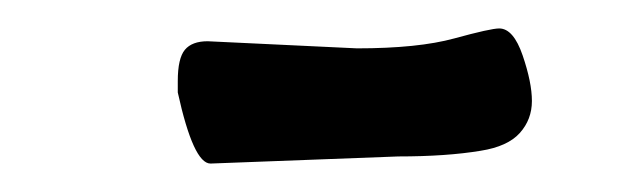

<svg xmlns="http://www.w3.org/2000/svg" viewBox="-20 -710 440 135"><path d="M231 -676Q274 -676 299.5 -683Q325 -690 331 -690Q341 -690 347.5 -671Q354 -652 354 -639Q354 -626 345.5 -616.5Q337 -607 318 -604Q294 -600 260 -600L128 -595Q116 -595 105 -645V-653Q105 -669 110 -675Q115 -681 126 -681Z"/></svg>

Font: Ma Shan Zheng
Style: Regular
Weight: 400
Designer: ZhongQi
Foundry: ZhongQi
Version: Version 2.001